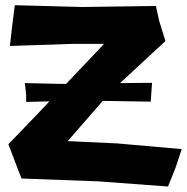

<svg xmlns="http://www.w3.org/2000/svg" viewBox="-20 -673 708 727"><path d="M74.2 -358.4 79.1 -312.5V-287.1L167 -289.1L118.2 -237.3L11.7 -127L40 -52.7L61.5 2.9L351.6 13.7L616.2 33.2L644.5 -37.1L668 -108.4L424.8 -129.9L236.3 -138.7L369.1 -291L550.8 -288.1L555.7 -359.4L434.6 -358.4L606.4 -517.6L583 -592.8L570.3 -650.4L290 -646.5L36.1 -653.3L25.4 -568.4L17.6 -499L252 -506.8H374L230.5 -355.5H203.1Z"/></svg>

Font: MaokenAssortedSans-Lite
Style: Lite
Weight: 400
Version: Version 1.400